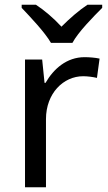

<svg xmlns="http://www.w3.org/2000/svg" viewBox="-20 -786 453 806"><path d="M194 -606H284C308 -651 371 -715 409 -753V-766H347C312 -743 274 -710 238 -674C205 -710 166 -743 131 -766H71V-753C107 -715 168 -651 194 -606ZM335 -546C260 -546 205 -497 171 -438H167L157 -536H85V0H173V-286C173 -394 246 -466 329 -466C347 -466 370 -463 387 -459L398 -540C380 -544 355 -546 335 -546Z"/></svg>

Font: Noto Sans Hebrew Droid
Style: Bold
Weight: 700
Designer: Monotype Design Team
Foundry: Monotype Imaging Inc.
Version: Version 1.100